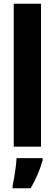

<svg xmlns="http://www.w3.org/2000/svg" viewBox="-20 -780 292 1021"><path d="M198 0H53V-760H198ZM207 72Q184 152 143 221H47V208Q51 190 55.5 163.5Q60 137 63.5 109Q67 81 68 61H207Z"/></svg>

Font: Noto Sans Lao Looped ExtraCondensed ExtraBold
Style: Regular
Weight: 800
Width: 2
Designer: Mark Frömberg, Ben Mitchell
Foundry: The Fontpad Ltd
Version: Version 1.002; ttfautohint (v1.8.4.7-5d5b)